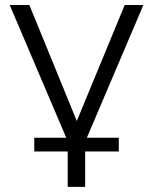

<svg xmlns="http://www.w3.org/2000/svg" viewBox="-20 -559 607 763"><path d="M249 183.6V43H116.2V-11.7H243.2L18.6 -539.1H96.7L285.2 -78.1L475.6 -539.1H549.8L325.2 -11.7H452.1V43H318.4V183.6Z"/></svg>

Font: Min Sans Light
Style: Regular
Weight: 300
Designer: Jinseong-Kim, NotoSansCJK, Nunito
Foundry: Jinseong-Kim
Version: Version 1.400;Glyphs 3.1.2 (3151)